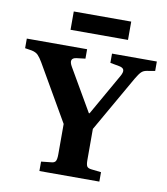

<svg xmlns="http://www.w3.org/2000/svg" viewBox="-96 -983 925 1063"><g transform="rotate(10 366.5 -451.5)"><path d="M198 0V-53L254 -59Q272 -60 278.5 -70.5Q285 -81 285 -110V-280L103 -595Q89 -619 76.5 -632Q64 -645 40 -650L2 -656V-710H341V-657L291 -651Q248 -645 275 -599L412 -363H416L548 -595Q562 -619 558 -632Q554 -645 530 -649L481 -658V-710H733V-657L686 -649Q668 -646 656.5 -634.5Q645 -623 628 -594L449 -281V-106Q449 -80 455 -70.5Q461 -61 481 -59L535 -53V0ZM232 -800V-903H555V-800Z"/></g></svg>

Font: Literata 36pt
Style: Bold
Weight: 700
Designer: Latin by Veronika Burian and Jose Scaglione. Greek by Irene Vlachou. Cyrillic by Vera Evstafieva.
Foundry: TypeTogether
Version: Version 3.002